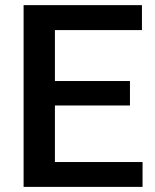

<svg xmlns="http://www.w3.org/2000/svg" viewBox="-20 -731 605 751"><path d="M537.6 -97.2V0H72.3V-710.9H535.2V-613.3H194.8V-414.1H488.3V-318.4H194.8V-97.2Z"/></svg>

Font: Vazirmatn RD FD Medium
Style: Regular
Weight: 500
Designer: Saber Rastikerdar
Foundry: Saber Rastikerdar
Version: Version 33.003